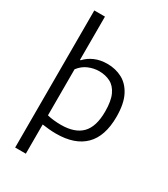

<svg xmlns="http://www.w3.org/2000/svg" viewBox="-244 -917 1092 1247"><g transform="rotate(30 302.0 -294.0)"><path d="M82 220V-808H162V-483.5H167Q195 -514.5 236.5 -532.5Q278 -550.5 330.5 -550.5Q392 -550.5 442.2 -523.8Q492.5 -497 522.5 -437.8Q552.5 -378.5 552.5 -281.5Q552.5 -136 479.5 -63.2Q406.5 9.5 266 9.5Q238 9.5 211.2 6.8Q184.5 4 162 1V220ZM265 -56Q368.5 -56 420 -108.2Q471.5 -160.5 471.5 -274.5Q471.5 -354 450.2 -399.2Q429 -444.5 392 -463.5Q355 -482.5 308 -482.5Q268.5 -482.5 229.2 -466.2Q190 -450 162 -413V-67.5Q183 -62 210.2 -59Q237.5 -56 265 -56Z"/></g></svg>

Font: Encode Sans Semi Expanded
Style: Regular
Weight: 400
Width: 6
Designer: Multiple Designers
Foundry: Impallari Type
Version: Version 3.000; ttfautohint (v1.8.3) -l 8 -r 50 -G 200 -x 14 